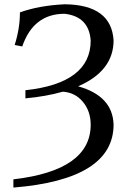

<svg xmlns="http://www.w3.org/2000/svg" viewBox="-20 -721 614 889"><path d="M42 147.5V109.4Q399.9 67.9 399.9 -143.6Q399.9 -206.1 363.8 -249.5Q327.6 -293 270.5 -296.4Q193.8 -274.4 97.7 -265.6V-303.2Q399.9 -335.9 399.9 -533.2Q392.1 -644.5 279.3 -657.2Q134.8 -657.2 83 -505.9L47.9 -512.7Q72.3 -588.9 72.3 -663.6Q159.7 -695.3 279.3 -701.2Q495.6 -699.2 505.9 -534.2Q505.9 -392.6 341.8 -321.3Q501.5 -276.9 505.9 -144.5Q505.9 109.9 42 147.5Z"/></svg>

Font: Almanac
Style: Regular
Weight: 400
Designer: Eden's Almanac
Version: Version 3.501;March 28, 2021;FontCreator 13.0.0.2683 64-bit